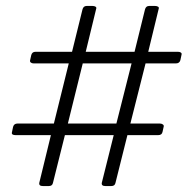

<svg xmlns="http://www.w3.org/2000/svg" viewBox="-20 -625 650 645"><path d="M513 -595 478 -451H578Q584 -451 587.5 -448.5Q591 -446 590 -442L586 -423Q583 -412 571 -412H469L418 -210H517Q523 -210 527 -207Q531 -204 530 -200L526 -182Q524 -171 511 -171H408L368 -11Q366 0 354 0H334Q320 0 322 -11L362 -171H198L158 -11Q156 0 144 0H124Q110 0 112 -11L151 -171H33Q18 -171 20 -180L24 -199Q27 -210 39 -210H161L211 -412H93Q87 -412 83.5 -415Q80 -418 81 -422L85 -440Q88 -451 99 -451H222L257 -593Q260 -605 271 -605H291Q297 -605 301 -602.5Q305 -600 303 -595L268 -451H432L467 -593Q470 -605 481 -605H501Q507 -605 511 -602.5Q515 -600 513 -595ZM258 -412 208 -210H371L422 -412Z"/></svg>

Font: Young Serif Light
Style: Regular
Weight: 300
Designer: Bastien Sozeau
Foundry: NBR — Bastien Sozeau
Version: Version 5.001